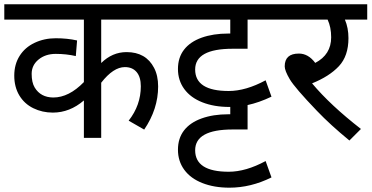

<svg xmlns="http://www.w3.org/2000/svg" viewBox="-20 -642 1730 894"><path d="M579.1 -80.1Q635.7 -152.3 635.7 -240.2Q635.7 -283.2 616.2 -306.4Q596.7 -329.6 561.5 -329.6Q507.8 -329.6 451.2 -256.8V0H370.6V-174.3Q304.7 -117.7 226.1 -117.7Q176.8 -117.7 135 -138.2Q93.3 -158.7 69.8 -198Q46.4 -237.3 46.4 -289.8Q46.4 -342.3 71.3 -381.8Q96.2 -421.4 141.1 -442.6Q186 -463.9 239.7 -463.9Q293.5 -463.9 338.9 -453.6L333 -380.9Q288.1 -391.1 239.7 -391.1Q191.4 -391.1 159.4 -364.7Q127.4 -338.4 127.4 -298.1Q127.4 -257.8 141.6 -234.4Q169.4 -188.5 228 -188Q300.8 -188 370.6 -259.8V-550.8H0V-622.1H776.9V-550.8H451.2V-348.6Q502.9 -399.4 569.3 -399.4Q659.2 -399.4 697.3 -326.2Q716.3 -290 716.3 -239.3Q716.3 -134.3 651.4 -38.6Z M1042.5 -109.9H1052.2V-144H1048.3Q977.1 -144 922.4 -165.5Q867.7 -187 838.1 -227.3Q808.6 -267.6 808.6 -320.8Q808.6 -374 836.9 -410.6Q865.2 -447.3 918.9 -466.6Q972.7 -485.8 1042.5 -485.8H1052.2V-550.8H762.2V-622.1H1280.8V-550.8H1132.8V-415H1063.5Q888.7 -415 888.7 -318.4Q888.7 -218.3 1044.9 -218.3Q1124.5 -218.3 1216.8 -268.1L1244.1 -191.9Q1185.5 -164.1 1132.8 -152.8V-39.1H1063.5Q888.7 -39.1 888.7 57.6Q888.7 157.7 1044.9 157.7Q1124.5 157.7 1216.8 107.9L1244.1 184.1Q1147.5 231.9 1048.3 231.9Q977.1 231.9 922.4 210.4Q867.7 189 838.1 148.7Q808.6 108.4 808.6 55.2Q808.6 2 836.9 -34.7Q865.2 -71.3 918.9 -90.6Q972.7 -109.9 1042.5 -109.9Z M1305.7 -333Q1305.7 -392.6 1371.6 -392.6Q1415.5 -392.6 1447.8 -349.1Q1522 -387.7 1522 -468.3Q1522 -515.6 1505.4 -550.8H1266.1V-622.1H1689.9V-550.8H1585.9Q1602.5 -512.2 1602.5 -464.4Q1602.5 -381.3 1557.9 -333.7Q1513.2 -286.1 1433.1 -253.9Q1518.1 -152.3 1660.6 -41.5L1606.9 12.2Q1518.1 -60.5 1455.6 -126Q1352.5 -233.4 1329.1 -273.2Q1305.7 -313 1305.7 -333Z"/></svg>

Font: NotoSans
Style: Regular
Weight: 400
Designer: Monotype Design team
Foundry: Monotype Imaging Inc.
Version: Version 1.04